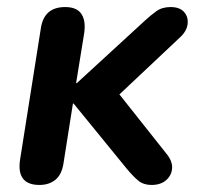

<svg xmlns="http://www.w3.org/2000/svg" viewBox="-20 -517 576 545"><path d="M92 8Q26 8 37 -64L96 -437Q105 -497 165 -497Q198 -497 211 -477.5Q224 -458 219 -423L196 -281H198L393 -460Q407 -473 423.5 -485Q440 -497 464 -497Q490 -497 502.5 -483Q515 -469 512.5 -448.5Q510 -428 490 -410L319 -249L453 -80Q470 -59 468.5 -39Q467 -19 451.5 -5.5Q436 8 410 8Q388 8 373.5 -3.5Q359 -15 339 -39L189 -223H187L160 -52Q155 -21 137 -6.5Q119 8 92 8Z"/></svg>

Font: Nunito
Style: Bold Italic
Weight: 700
Italic angle: -9°
Designer: Vernon Adams
Foundry: Vernon Adams
Version: Version 3.601; ttfautohint (v1.8.2.53-6de2)